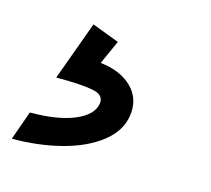

<svg xmlns="http://www.w3.org/2000/svg" viewBox="-73 -84 437 397"><g transform="rotate(15 145.5 114.0)"><path d="M-19 250 3 188Q62 188 98 173Q134 158 138 133Q141 114 116.5 109Q92 104 37 104L83 -22L141 0L118 51Q162 56 186 80Q210 104 205 140Q200 175 167.5 200Q135 225 86 237.5Q37 250 -19 250Z"/></g></svg>

Font: Finlandica
Style: Italic
Weight: 400
Italic angle: -8°
Designer: Niklas Ekholm, Juho Hiilivirta, Jaakko Suomalainen
Foundry: Helsinki Type Studio
Version: Version 1.064